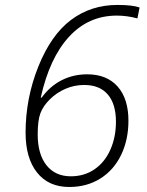

<svg xmlns="http://www.w3.org/2000/svg" viewBox="-20 -743 591 773"><path d="M83 -209Q83 -347.2 134.3 -474.9Q185.5 -602.5 265.9 -662.8Q346.2 -723.1 453.1 -723.1Q513.2 -723.1 542 -712.9L533.2 -668.9Q491.2 -680.2 450.2 -680.2Q336.4 -680.2 258.1 -595.2Q179.7 -510.3 144 -350.1H147.9Q181.2 -396 228 -419.9Q274.9 -443.8 331.1 -443.8Q409.7 -443.8 453.4 -394.8Q497.1 -345.7 497.1 -256.8Q497.1 -180.7 467.8 -119.6Q438.5 -58.6 384.3 -24.4Q330.1 9.8 258.8 9.8Q175.3 9.8 129.2 -48.3Q83 -106.4 83 -209ZM265.1 -33.2Q319.8 -33.2 361.1 -61.8Q402.3 -90.3 424.6 -140.9Q446.8 -191.4 446.8 -252.9Q446.8 -324.2 414.1 -362.5Q381.3 -400.9 318.8 -400.9Q279.3 -400.9 243.7 -385.5Q208 -370.1 180.7 -343Q153.3 -315.9 142.6 -286.9Q131.8 -257.8 131.8 -202.1Q131.8 -122.1 167.2 -77.6Q202.6 -33.2 265.1 -33.2Z"/></svg>

Font: CAA NEO Sans Light
Style: Italic
Weight: 300
Italic angle: -12°
Version: Version 1.10